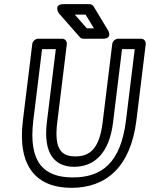

<svg xmlns="http://www.w3.org/2000/svg" viewBox="-20 -865 720 922"><path d="M140 -287 182 -629H248L205 -278C187 -129 241 -64 336 -64C432 -64 505 -128 523 -278L566 -629H627L585 -287C560 -82 468 -13 330 -13C193 -13 115 -82 140 -287ZM90 -287C62 -62 158 37 323 37C489 37 607 -62 635 -287L680 -654C681 -665 673 -679 658 -679H547C536 -679 521 -669 519 -654L473 -278C457 -144 406 -114 342 -114C279 -114 238 -143 255 -278L301 -654C302 -665 294 -679 279 -679H163C152 -679 137 -669 135 -654ZM397 -729 339 -795H391L431 -729ZM364 -686C367 -682 373 -679 380 -679H474C523 -679 499 -719 499 -719L429 -835C426 -840 418 -845 410 -845H285C235 -845 262 -802 262 -802Z"/></svg>

Font: Falling Sky
Style: OuObl
Weight: 400
Designer: Paul D. Hunt
Foundry: Adobe Systems Incorporated
Version: Version 1.02